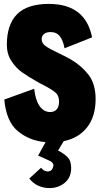

<svg xmlns="http://www.w3.org/2000/svg" viewBox="-20 -718 519 982"><path d="M306 4 277 52Q305 66 324.5 85Q344 104 344 141Q344 190 311 217Q278 244 234 244Q201 244 174 231Q147 218 130 195L190 140Q197 149 206 154Q215 159 223 159Q245 159 251 138Q253 134 253 127Q253 112 229 102L175 78L213 9Q131 2 71.5 -47Q12 -96 2 -209L155 -264Q161 -206 182.5 -175.5Q204 -145 237 -145Q256 -145 269 -157.5Q282 -170 282 -199Q282 -228 265 -243.5Q248 -259 202 -283Q196 -286 187 -290.5Q178 -295 165 -303Q121 -328 91 -349.5Q61 -371 38 -406.5Q15 -442 15 -489Q15 -593 67.5 -645.5Q120 -698 230 -698Q417 -698 451 -527L310 -471Q303 -511 286 -532.5Q269 -554 239 -554Q217 -554 205 -544Q193 -534 193 -518Q193 -497 213 -482.5Q233 -468 278 -447Q322 -426 344 -413Q398 -381 433.5 -334.5Q469 -288 469 -211Q469 -123 426 -67.5Q383 -12 306 4Z"/></svg>

Font: Decalotype Black
Style: Regular
Weight: 900
Designer: Alfredo Marco Pradil
Foundry: Alfredo Marco Pradil
Version: Version 1.0